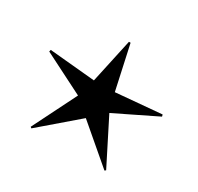

<svg xmlns="http://www.w3.org/2000/svg" viewBox="-107 -584 734 712"><g transform="rotate(30 259.5 -228.5)"><path d="M416 1 259 -133 103 1 98 -3 192 -191 18 -279 20 -287 215 -269 256 -458H263L304 -270L499 -287L501 -279L325 -193L421 -3Z"/></g></svg>

Font: Noto Sans Arabic UI XCn XLt
Style: Regular
Weight: 200
Width: 2
Designer: Monotype Design Team, Nadine Chahine and Nizar Qandah
Foundry: Monotype Imaging Inc.
Version: Version 2.010; ttfautohint (v1.8.4.7-5d5b)